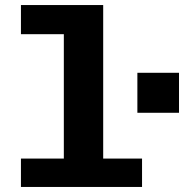

<svg xmlns="http://www.w3.org/2000/svg" viewBox="-20 -741 730 761"><path d="M233 0V-605.5H63V-721H389V0ZM63 0V-112.5H543V0ZM524.5 -294V-452.5H689.5V-294Z"/></svg>

Font: Chivo Mono Medium
Style: Regular
Weight: 500
Monospace: yes
Designer: Hector Gatti
Foundry: Omnibus-Type
Version: Version 1.008